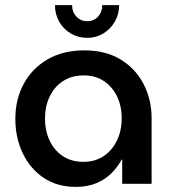

<svg xmlns="http://www.w3.org/2000/svg" viewBox="-20 -719 678 751"><path d="M276 12Q203 12 150 -24Q97 -60 68.5 -120.5Q40 -181 40 -254Q40 -330 72.5 -390.5Q105 -451 165.5 -486.5Q226 -522 310 -522Q393 -522 451.5 -486.5Q510 -451 541.5 -390.5Q573 -330 573 -256V0H458V-95H456Q441 -67 417 -42.5Q393 -18 358 -3Q323 12 276 12ZM307 -86Q352 -86 385.5 -108.5Q419 -131 437.5 -169.5Q456 -208 456 -256Q456 -304 438 -341.5Q420 -379 387 -401.5Q354 -424 308 -424Q260 -424 226 -401.5Q192 -379 174 -341Q156 -303 156 -255Q156 -208 174 -169.5Q192 -131 225.5 -108.5Q259 -86 307 -86ZM321 -571Q286 -571 257 -588Q228 -605 211.5 -634Q195 -663 195 -699H262Q262 -672 279 -654Q296 -636 321 -636Q347 -636 363.5 -654Q380 -672 380 -699H446Q446 -663 429 -634Q412 -605 384 -588Q356 -571 321 -571Z"/></svg>

Font: MuseoModerno Thin Medium
Style: Regular
Weight: 500
Version: Version 1.003